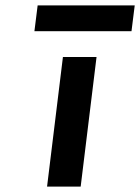

<svg xmlns="http://www.w3.org/2000/svg" viewBox="-20 -694 521 714"><path d="M481 -674H120L108 -578H469ZM280 0 339 -482H214L155 0Z"/></svg>

Font: Bluebird
Style: ExtObl
Weight: 400
Designer: Jasper
Foundry: Cannot Into Space Fonts
Version: Version 0.98